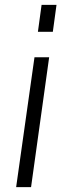

<svg xmlns="http://www.w3.org/2000/svg" viewBox="-20 -765 267 785"><path d="M135 -635 150 -745H211L196 -635ZM46 0 121 -531H181L107 0Z"/></svg>

Font: Plus Jakarta Sans Light
Style: Italic
Weight: 300
Italic angle: -8°
Designer: Gumpita Rahayu
Foundry: Tokotype
Version: Version 2.071; ttfautohint (v1.8.4.7-5d5b);gftools[0.9.29]